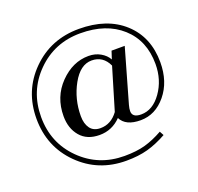

<svg xmlns="http://www.w3.org/2000/svg" viewBox="-139 -962 1161 1123"><g transform="rotate(-20 441.0 -400.0)"><path d="M500 -242Q445 -185 367 -185Q289 -185 247 -234.5Q205 -284 205 -360Q205 -480 284 -561Q363 -642 462 -642Q503 -642 535.5 -623.5Q568 -605 584 -576L600 -625H682L587 -292Q581 -270 581 -255Q581 -215 636 -215Q709 -215 762 -290Q815 -365 815 -464Q815 -610 719 -696.5Q623 -783 462 -783Q301 -783 190.5 -672.5Q80 -562 80 -400.5Q80 -239 190.5 -129.5Q301 -20 462 -20Q537 -20 590.5 -35Q644 -50 703 -83L717 -57Q654 -22 596 -6Q538 10 462 10Q288 10 169.5 -108Q51 -226 51 -400Q51 -574 169.5 -692Q288 -810 463 -810Q638 -810 741.5 -715.5Q845 -621 845 -464Q845 -343 779.5 -263.5Q714 -184 621.5 -184Q529 -184 500 -242ZM495 -281 573 -542Q541 -611 470 -611Q399 -611 349.5 -521.5Q300 -432 300 -326Q300 -279 321 -250Q342 -221 385 -221Q451 -221 495 -281Z"/></g></svg>

Font: Prata
Style: Regular
Weight: 400
Designer: Cyreal (www.cyreal.org)
Foundry: Cyreal (www.cyreal.org)
Version: Version 1.010